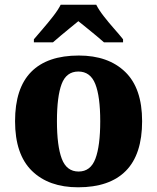

<svg xmlns="http://www.w3.org/2000/svg" viewBox="-20 -786 668 816"><path d="M312 10Q187 10 115.5 -60Q44 -130 44 -271Q44 -411 112.5 -480.5Q181 -550 315 -550Q440 -550 512 -480.5Q584 -411 584 -271Q584 -130 515 -60Q446 10 312 10ZM314 -57Q365 -57 385.5 -111.5Q406 -166 406 -271Q406 -376 385 -429Q364 -482 313 -482Q262 -482 242 -429Q222 -376 222 -271Q222 -166 242.5 -111.5Q263 -57 314 -57ZM124 -619Q140 -638 162.5 -664Q185 -690 206 -717Q227 -744 238 -766H389Q400 -744 421 -717Q442 -690 465 -664Q488 -638 503 -619V-606H422Q410 -617 390 -633.5Q370 -650 349 -667Q328 -684 313 -696Q298 -684 277.5 -667Q257 -650 237 -633.5Q217 -617 205 -606H124Z"/></svg>

Font: Noto Serif Telugu ExtraBold
Style: Regular
Weight: 800
Designer: Jelle Bosma - Monotype Design Team
Foundry: Monotype Imaging Inc.
Version: Version 2.005; ttfautohint (v1.8.4.7-5d5b)